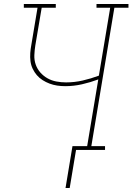

<svg xmlns="http://www.w3.org/2000/svg" viewBox="-20 -755 667 967"><path d="M310 192 345 -19H419L475 -355Q435 -340 393 -330.5Q351 -321 309 -321Q288 -321 268 -324Q248 -327 229.5 -334Q211 -341 194.5 -351.5Q178 -362 165.5 -376.5Q153 -391 144.5 -409Q136 -427 133.5 -447Q131 -467 132.5 -488Q134 -509 138 -530L169 -716H100V-735H261V-716H190L158 -527Q154 -502 153 -477Q152 -452 160 -429.5Q168 -407 183.5 -389.5Q199 -372 219.5 -360.5Q240 -349 264 -344.5Q288 -340 313 -340Q355 -340 396.5 -349.5Q438 -359 478 -374L535 -716H466V-735H627V-716H556L440 -19H509V0H363L331 192Z"/></svg>

Font: Iosevka Slab Thin Extended
Style: Italic
Weight: 100
Width: 7
Italic angle: -9°
Monospace: yes
Designer: Belleve Invis
Foundry: Belleve Invis
Version: Version 11.1.0; ttfautohint (v1.8.3)